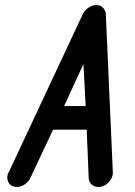

<svg xmlns="http://www.w3.org/2000/svg" viewBox="-20 -746 539 764"><path d="M429 -61V-55Q429 -52 428 -49Q424 -31 408 -16.5Q392 -2 371 -2Q356 -2 344.5 -12Q333 -22 333 -38L325 -230H191L101 -38Q93 -22 78 -12Q63 -2 47 -2Q26 -2 16 -16.5Q6 -31 10 -49Q11 -52 11.5 -54.5Q12 -57 15 -61L310 -691Q318 -706 333 -716Q348 -726 364 -726Q379 -726 389.5 -715.5Q400 -705 401 -691ZM321 -324 312 -491 235 -324Z"/></svg>

Font: VDS
Style: Italic
Weight: 400
Designer: artmaker
Foundry: artmaker
Version: Version 1.000 2009 initial release